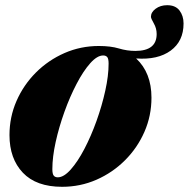

<svg xmlns="http://www.w3.org/2000/svg" viewBox="-20 -704 726 739"><path d="M563 -328Q563 -258.5 536 -196.8Q509 -135 461.2 -87.2Q413.5 -39.5 351.2 -12.2Q289 15 219 15Q119.5 15 68 -39.2Q16.5 -93.5 16.5 -184Q16.5 -253.5 43.5 -315.2Q70.5 -377 118.2 -424.8Q166 -472.5 228.2 -499.8Q290.5 -527 360.5 -527Q406 -527 437.5 -517.5Q469 -508 501 -508Q583 -508 583 -573Q583 -595 572 -614Q561 -633 561 -639.5Q561 -657 579.2 -670.5Q597.5 -684 623.5 -684Q655.5 -684 671 -663.5Q686.5 -643 686.5 -613.5Q686.5 -545.5 637 -509.2Q587.5 -473 504 -479Q563 -424 563 -328ZM202.5 -21.5Q225.5 -21.5 252.2 -51.5Q279 -81.5 304.8 -130.8Q330.5 -180 351.5 -238.5Q372.5 -297 385.2 -354.8Q398 -412.5 398 -459Q398 -478 392.8 -484.2Q387.5 -490.5 377 -490.5Q354 -490.5 327.2 -460.5Q300.5 -430.5 274.8 -381.2Q249 -332 228 -273.5Q207 -215 194.2 -157.2Q181.5 -99.5 181.5 -53Q181.5 -34.5 186.8 -28Q192 -21.5 202.5 -21.5Z"/></svg>

Font: Newsreader 72pt ExtraBold
Style: Italic
Weight: 800
Italic angle: -17°
Designer: Hugues Gentile
Foundry: Production Type
Version: Version 1.003; ttfautohint (v1.8.3)